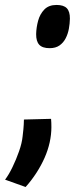

<svg xmlns="http://www.w3.org/2000/svg" viewBox="-104 -571 302 776"><path d="M-7.3 -87.9 102.4 -90.7Q103 -82.8 103.4 -74.3Q103.7 -65.8 103.7 -57.1Q103.7 -27.1 96.8 4.4Q89.8 36 76.2 66.8Q62.5 97.7 43.1 127.7Q23.7 157.8 -0.5 184.8L-83.5 155.1Q-68.2 135 -53.4 104.2Q-38.5 73.5 -27 40.5Q-15.4 7.6 -12.6 -19.8Q-11.2 -29.9 -9.5 -48.1Q-7.7 -66.2 -7.3 -87.9ZM42.1 -433.2Q42.7 -459.9 50 -486.9Q57.3 -514 75.1 -532.5Q93 -551 124.5 -551Q153.5 -551 166.2 -537.6Q178.8 -524.2 178.5 -495.5Q178.2 -476 174.4 -455Q170.6 -434.1 161.4 -416.2Q152.2 -398.3 136.5 -387.3Q120.7 -376.3 96.5 -376.3Q67.5 -376.3 54.6 -390.2Q41.8 -404.1 42.1 -433.2Z"/></svg>

Font: Georama ExtraCondensed Thin
Style: Italic
Weight: 100
Width: 2
Italic angle: -9°
Designer: Jean-Baptiste Levee
Foundry: Production Type
Version: Version 1.001